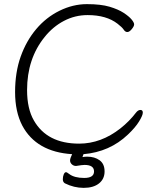

<svg xmlns="http://www.w3.org/2000/svg" viewBox="-20 -731 743 929"><path d="M294 156Q284 150 284 136.5Q284 123 288.5 112.5Q293 102 300 102Q303 102 315 111Q340 130 387.5 130Q435 130 435 98.5Q435 67 389 67Q378 67 348 72Q336 72 327.5 64Q319 56 319 45.5Q319 35 329 15Q156 4 88 -123Q53 -190 53 -285.5Q53 -381 80 -457Q107 -533 155 -590Q203 -647 268 -679Q333 -711 400.5 -711Q468 -711 510 -698.5Q552 -686 578 -669Q604 -652 616.5 -637Q629 -622 629 -613Q629 -604 617.5 -590Q606 -576 596 -576Q586 -576 578.5 -587.5Q571 -599 549 -616Q495 -658 404 -658Q343 -658 289.5 -630Q236 -602 196 -552Q111 -447 111 -295Q111 -205 144 -148Q208 -36 363 -36Q469 -36 563 -110Q606 -144 638 -186Q648 -199 659.5 -199Q671 -199 671 -186Q671 -173 653 -143.5Q635 -114 599 -80Q511 4 384 15L379 29Q391 27 402 27Q438 27 462 44.5Q486 62 486 98.5Q486 135 459 156.5Q432 178 385 178Q338 178 294 156Z"/></svg>

Font: LXGW WenKai TC Light
Style: Regular
Weight: 300
Designer: LXGW / Fontworks Inc.
Foundry: LXGW / Fontworks Inc.
Version: Version 1.330